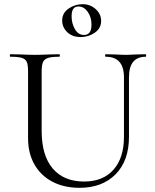

<svg xmlns="http://www.w3.org/2000/svg" viewBox="-20 -884 738 917"><path d="M485 -613Q482 -613 482 -619Q482 -625 485 -625L528 -624Q564 -622 585 -622Q602 -622 634 -624L676 -625Q678 -625 678 -619Q678 -613 676 -613Q596 -613 596 -515V-231Q596 -116 532 -51.5Q468 13 360 13Q286 13 230.5 -16Q175 -45 144.5 -98.5Q114 -152 114 -224V-544Q114 -574 108 -588Q102 -602 84.5 -607.5Q67 -613 29 -613Q27 -613 27 -619Q27 -625 29 -625L78 -624Q120 -622 146 -622Q173 -622 217 -624L263 -625Q266 -625 266 -619Q266 -613 263 -613Q226 -613 208.5 -607Q191 -601 185 -586.5Q179 -572 179 -542V-259Q179 -141 232 -79Q285 -17 382 -17Q472 -17 522 -73.5Q572 -130 572 -230V-515Q572 -613 485 -613ZM277 -786Q277 -822 307.5 -843Q338 -864 375 -864Q411 -864 437 -840.5Q463 -817 463 -784Q463 -749 433 -728Q403 -707 365 -707Q325 -707 301 -730.5Q277 -754 277 -786ZM417 -766Q417 -802 399 -827.5Q381 -853 355 -853Q338 -853 330 -841.5Q322 -830 322 -806Q322 -772 338 -744.5Q354 -717 381 -717Q417 -717 417 -766Z"/></svg>

Font: Cormorant
Style: Regular
Weight: 400
Designer: Christian Thalmann (Catharsis Fonts)
Foundry: Catharsis Fonts
Version: Version 4.000